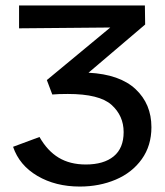

<svg xmlns="http://www.w3.org/2000/svg" viewBox="-20 -678 607 705"><path d="M536 -211Q536 -143 500.5 -93.5Q465 -44 405 -18.5Q345 7 273 7Q184 7 117.5 -32Q51 -71 28 -139L125 -175Q154 -124 195.5 -99Q237 -74 295 -74Q361 -74 397.5 -104Q434 -134 434 -193Q434 -253 389.5 -293Q345 -333 229 -333Q193 -333 172 -331L152 -384L385 -577L50 -574V-658H512L513 -588L305 -411Q420 -405 478 -350.5Q536 -296 536 -211Z"/></svg>

Font: Ysabeau Semibold
Style: Regular
Weight: 600
Designer: Christian Thalmann (Catharsis Fonts)
Version: Version 0.003